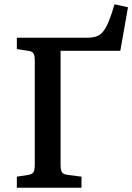

<svg xmlns="http://www.w3.org/2000/svg" viewBox="-20 -880 620 900"><path d="M59 0V-52L112 -60Q131 -63 137 -73Q143 -83 143 -111V-595Q143 -621 136.5 -630.5Q130 -640 110 -642L59 -650V-703H384Q411 -703 429.5 -708.5Q448 -714 462 -730.5Q476 -747 489 -778Q502 -809 517 -860L580 -846L544 -642H264V-109Q264 -82 271 -72Q278 -62 300 -60L362 -52V0Z"/></svg>

Font: Literata 18pt Medium
Style: Regular
Weight: 500
Designer: Latin by Veronika Burian and Jose Scaglione. Greek by Irene Vlachou. Cyrillic by Vera Evstafieva.
Foundry: TypeTogether
Version: Version 3.103;gftools[0.9.29]